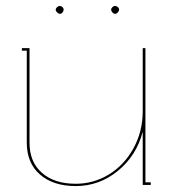

<svg xmlns="http://www.w3.org/2000/svg" viewBox="-20 -627 575 651"><path d="M168.9 -594.2Q168.9 -598.6 173.6 -602.8Q178.2 -606.9 183.1 -606.9Q187.5 -606.9 191.7 -603Q195.8 -599.1 195.8 -594.2Q195.8 -589.4 191.9 -584.7Q188 -580.1 183.1 -580.1Q178.7 -580.1 173.8 -584.7Q168.9 -589.4 168.9 -594.2ZM356.9 -594.2Q356.9 -598.6 361.1 -602.8Q365.2 -606.9 370.1 -606.9Q375 -606.9 379.4 -603Q383.8 -599.1 383.8 -594.2Q383.8 -589.8 379.4 -585Q375 -580.1 370.1 -580.1Q365.7 -580.1 361.3 -584.7Q356.9 -589.4 356.9 -594.2ZM236.8 3.9Q160.6 3.9 115.7 -35.2Q70.8 -74.2 70.8 -143.1V-455.1H54.2V-463.9H80.1V-143.1Q80.1 -77.6 122.3 -40.8Q164.6 -3.9 236.8 -3.9Q297.4 -3.9 349.4 -35.6Q401.4 -67.4 432.6 -124.3Q463.9 -181.2 463.9 -250V-463.9H473.1V-8.8H491.2V0H463.9V-180.2Q442.4 -98.6 379.4 -47.4Q316.4 3.9 236.8 3.9Z"/></svg>

Font: Rawengulk
Style: Ultralight
Weight: 200
Version: Version 0.92